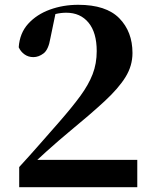

<svg xmlns="http://www.w3.org/2000/svg" viewBox="-20 -780 644 800"><path d="M60 0V-84Q105 -133 147 -181Q189 -229 226 -271Q281 -334 315 -380.5Q349 -427 366 -471Q383 -515 383 -567Q383 -644 349 -685.5Q315 -727 256 -727Q234 -727 211 -721.5Q188 -716 163 -704L212 -727L190 -621Q182 -573 161.5 -557.5Q141 -542 119 -542Q98 -542 82 -553.5Q66 -565 58 -583Q62 -642 97.5 -681Q133 -720 188 -740Q243 -760 306 -760Q422 -760 477 -704Q532 -648 532 -559Q532 -506 503 -459Q474 -412 415 -357.5Q356 -303 266 -229Q248 -214 223.5 -193Q199 -172 172 -147.5Q145 -123 116 -96L128 -133V-114H552V0Z"/></svg>

Font: Noto Serif TC ExtraBold
Style: Regular
Weight: 800
Designer: Ryoko NISHIZUKA 西塚涼子 (kana & ideographs); Frank Grießhammer (Latin, Greek & Cyrillic); Wenlong ZHANG 张文龙 (bopomofo); San
Foundry: Adobe
Version: Version 2.002-H1;hotconv 1.1.0;makeotfexe 2.6.0